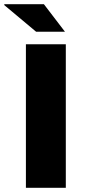

<svg xmlns="http://www.w3.org/2000/svg" viewBox="-44 -899 415 919"><path d="M267 -747H129L-24 -875L-23 -879H166ZM80 0V-687H271V0Z"/></svg>

Font: Archivo SemiExpanded ExtraBold
Style: Regular
Weight: 800
Width: 6
Designer: Hector Gatti
Foundry: Omnibus-Type
Version: Version 2.001; ttfautohint (v1.8.3)